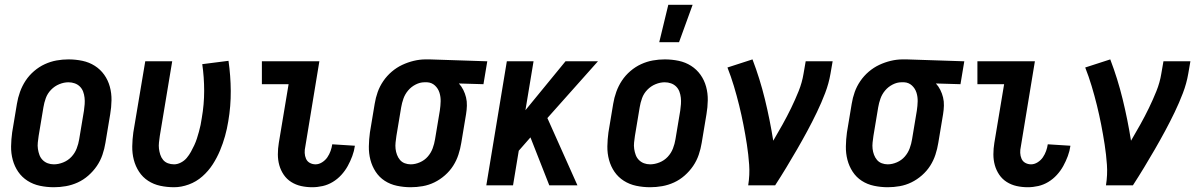

<svg xmlns="http://www.w3.org/2000/svg" viewBox="-20 -777 5040 805"><path d="M206 8Q176 8 147.5 2Q119 -4 95.5 -19Q72 -34 56.5 -56.5Q41 -79 33.5 -106.5Q26 -134 26.5 -163.5Q27 -193 31 -222L51 -342Q55 -367 64 -392Q73 -417 87.5 -439Q102 -461 123 -479Q144 -497 168 -508Q192 -519 217 -523.5Q242 -528 267 -528Q297 -528 325.5 -522Q354 -516 377.5 -501Q401 -486 417 -463.5Q433 -441 440.5 -413.5Q448 -386 447.5 -356.5Q447 -327 442 -298L422 -178Q418 -153 409.5 -128Q401 -103 386 -81Q371 -59 350.5 -41Q330 -23 306 -12Q282 -1 256.5 3.5Q231 8 206 8ZM206 -88Q225 -88 245 -96Q265 -104 279.5 -119.5Q294 -135 301.5 -154.5Q309 -174 312 -193L332 -313Q334 -327 335 -340.5Q336 -354 334.5 -367.5Q333 -381 328.5 -393Q324 -405 315 -414Q306 -423 293.5 -427.5Q281 -432 267 -432Q248 -432 228.5 -424Q209 -416 194 -400.5Q179 -385 172 -365.5Q165 -346 162 -327L142 -207Q140 -193 138.5 -179.5Q137 -166 139 -152.5Q141 -139 145.5 -127Q150 -115 159 -106Q168 -97 180 -92.5Q192 -88 206 -88Z M710 8Q680 8 652 2Q624 -4 601 -19Q578 -34 563 -57Q548 -80 541 -107Q534 -134 534.5 -163.5Q535 -193 539 -222L589 -520H702L650 -207Q648 -193 646.5 -179.5Q645 -166 646.5 -153.5Q648 -141 652 -128.5Q656 -116 664 -106.5Q672 -97 684 -92.5Q696 -88 710 -88Q724 -88 738.5 -95.5Q753 -103 763 -115Q773 -127 780.5 -140.5Q788 -154 794.5 -168Q801 -182 805.5 -196Q810 -210 814 -224.5Q818 -239 821 -253Q824 -267 826 -282Q836 -339 836 -396Q836 -453 828 -508L938 -522Q947 -460 947.5 -396Q948 -332 937 -268Q932 -237 923.5 -206.5Q915 -176 902.5 -146Q890 -116 872 -88Q854 -60 828.5 -37.5Q803 -15 771.5 -3.5Q740 8 710 8Z M1289 8Q1265 8 1242.5 3Q1220 -2 1201 -14Q1182 -26 1169.5 -44.5Q1157 -63 1151 -84.5Q1145 -106 1145 -130Q1145 -154 1149 -178L1190 -424H1078V-520H1319L1260 -162Q1257 -149 1257.5 -136Q1258 -123 1263 -111.5Q1268 -100 1279 -94Q1290 -88 1303 -88Q1317 -88 1330.5 -96.5Q1344 -105 1352.5 -117.5Q1361 -130 1366 -144Q1371 -158 1373 -172L1468 -166Q1465 -144 1457 -122.5Q1449 -101 1438 -81Q1427 -61 1411 -43.5Q1395 -26 1375 -14Q1355 -2 1333 3Q1311 8 1289 8Z M1702 8Q1673 8 1644.5 2Q1616 -4 1593 -19Q1570 -34 1555 -57Q1540 -80 1533 -107Q1526 -134 1526.5 -163.5Q1527 -193 1531 -222L1551 -342Q1555 -367 1563.5 -391Q1572 -415 1587 -437Q1602 -459 1622.5 -476.5Q1643 -494 1666.5 -505Q1690 -516 1715 -522Q1740 -528 1765 -528H1781L2023 -520L2007 -424L1904 -427Q1915 -415 1922.5 -400Q1930 -385 1934 -368.5Q1938 -352 1937.5 -334Q1937 -316 1934 -298L1914 -178Q1910 -153 1902 -128.5Q1894 -104 1880 -82Q1866 -60 1845.5 -42Q1825 -24 1801.5 -12.5Q1778 -1 1752.5 3.5Q1727 8 1702 8ZM1702 -88Q1721 -88 1740.5 -96.5Q1760 -105 1773.5 -120.5Q1787 -136 1794 -155Q1801 -174 1804 -193L1824 -313Q1827 -333 1827.5 -352Q1828 -371 1822.5 -388.5Q1817 -406 1803.5 -418.5Q1790 -431 1771 -432H1759Q1741 -432 1722.5 -422.5Q1704 -413 1691 -397.5Q1678 -382 1671.5 -363.5Q1665 -345 1662 -327L1642 -207Q1640 -193 1638.5 -179.5Q1637 -166 1638.5 -153Q1640 -140 1644.5 -128Q1649 -116 1657 -106.5Q1665 -97 1677 -92.5Q1689 -88 1702 -88Z M2283 0 2204 -201 2155 -145 2131 0H2019L2105 -520H2217L2183 -315L2351 -520H2487L2275 -282L2401 0Z M2706 8Q2676 8 2647.5 2Q2619 -4 2595.5 -19Q2572 -34 2556.5 -56.5Q2541 -79 2533.5 -106.5Q2526 -134 2526.5 -163.5Q2527 -193 2531 -222L2551 -342Q2555 -367 2564 -392Q2573 -417 2587.5 -439Q2602 -461 2623 -479Q2644 -497 2668 -508Q2692 -519 2717 -523.5Q2742 -528 2767 -528Q2797 -528 2825.5 -522Q2854 -516 2877.5 -501Q2901 -486 2917 -463.5Q2933 -441 2940.5 -413.5Q2948 -386 2947.5 -356.5Q2947 -327 2942 -298L2922 -178Q2918 -153 2909.5 -128Q2901 -103 2886 -81Q2871 -59 2850.5 -41Q2830 -23 2806 -12Q2782 -1 2756.5 3.5Q2731 8 2706 8ZM2706 -88Q2725 -88 2745 -96Q2765 -104 2779.5 -119.5Q2794 -135 2801.5 -154.5Q2809 -174 2812 -193L2832 -313Q2834 -327 2835 -340.5Q2836 -354 2834.5 -367.5Q2833 -381 2828.5 -393Q2824 -405 2815 -414Q2806 -423 2793.5 -427.5Q2781 -432 2767 -432Q2748 -432 2728.5 -424Q2709 -416 2694 -400.5Q2679 -385 2672 -365.5Q2665 -346 2662 -327L2642 -207Q2640 -193 2638.5 -179.5Q2637 -166 2639 -152.5Q2641 -139 2645.5 -127Q2650 -115 2659 -106Q2668 -97 2680 -92.5Q2692 -88 2706 -88ZM2744 -600 2782 -757H2884L2827 -600Z M3117 0Q3124 -44 3121 -86.5Q3118 -129 3111.5 -171Q3105 -213 3097 -254Q3089 -295 3079 -335.5Q3069 -376 3057 -416Q3045 -456 3030 -494L3135 -528Q3166 -447 3187 -361Q3208 -275 3222 -187Q3242 -221 3261 -255Q3280 -289 3297 -324Q3314 -359 3328.5 -395Q3343 -431 3349 -468L3358 -520H3471L3462 -468Q3455 -427 3439.5 -386.5Q3424 -346 3405 -306.5Q3386 -267 3365 -228Q3344 -189 3322 -151Q3300 -113 3277 -75Q3254 -37 3230 0Z M3702 8Q3673 8 3644.5 2Q3616 -4 3593 -19Q3570 -34 3555 -57Q3540 -80 3533 -107Q3526 -134 3526.5 -163.5Q3527 -193 3531 -222L3551 -342Q3555 -367 3563.5 -391Q3572 -415 3587 -437Q3602 -459 3622.5 -476.5Q3643 -494 3666.5 -505Q3690 -516 3715 -522Q3740 -528 3765 -528H3781L4023 -520L4007 -424L3904 -427Q3915 -415 3922.5 -400Q3930 -385 3934 -368.5Q3938 -352 3937.5 -334Q3937 -316 3934 -298L3914 -178Q3910 -153 3902 -128.5Q3894 -104 3880 -82Q3866 -60 3845.5 -42Q3825 -24 3801.5 -12.5Q3778 -1 3752.5 3.5Q3727 8 3702 8ZM3702 -88Q3721 -88 3740.5 -96.5Q3760 -105 3773.5 -120.5Q3787 -136 3794 -155Q3801 -174 3804 -193L3824 -313Q3827 -333 3827.5 -352Q3828 -371 3822.5 -388.5Q3817 -406 3803.5 -418.5Q3790 -431 3771 -432H3759Q3741 -432 3722.5 -422.5Q3704 -413 3691 -397.5Q3678 -382 3671.5 -363.5Q3665 -345 3662 -327L3642 -207Q3640 -193 3638.5 -179.5Q3637 -166 3638.5 -153Q3640 -140 3644.5 -128Q3649 -116 3657 -106.5Q3665 -97 3677 -92.5Q3689 -88 3702 -88Z M4289 8Q4265 8 4242.5 3Q4220 -2 4201 -14Q4182 -26 4169.5 -44.5Q4157 -63 4151 -84.5Q4145 -106 4145 -130Q4145 -154 4149 -178L4190 -424H4078V-520H4319L4260 -162Q4257 -149 4257.5 -136Q4258 -123 4263 -111.5Q4268 -100 4279 -94Q4290 -88 4303 -88Q4317 -88 4330.5 -96.5Q4344 -105 4352.5 -117.5Q4361 -130 4366 -144Q4371 -158 4373 -172L4468 -166Q4465 -144 4457 -122.5Q4449 -101 4438 -81Q4427 -61 4411 -43.5Q4395 -26 4375 -14Q4355 -2 4333 3Q4311 8 4289 8Z M4617 0Q4624 -44 4621 -86.5Q4618 -129 4611.5 -171Q4605 -213 4597 -254Q4589 -295 4579 -335.5Q4569 -376 4557 -416Q4545 -456 4530 -494L4635 -528Q4666 -447 4687 -361Q4708 -275 4722 -187Q4742 -221 4761 -255Q4780 -289 4797 -324Q4814 -359 4828.5 -395Q4843 -431 4849 -468L4858 -520H4971L4962 -468Q4955 -427 4939.5 -386.5Q4924 -346 4905 -306.5Q4886 -267 4865 -228Q4844 -189 4822 -151Q4800 -113 4777 -75Q4754 -37 4730 0Z"/></svg>

Font: Iosevka Term Curly
Style: Bold Italic
Weight: 700
Italic angle: -9°
Designer: Belleve Invis
Foundry: Belleve Invis
Version: Version 32.3.0